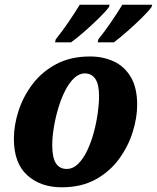

<svg xmlns="http://www.w3.org/2000/svg" viewBox="-20 -786 667 816"><path d="M242 10Q152 10 95.5 -41.5Q39 -93 39 -196Q39 -253 58.5 -314Q78 -375 118 -428Q158 -481 219 -513.5Q280 -546 363 -546Q418 -546 463.5 -525Q509 -504 536 -458.5Q563 -413 563 -340Q563 -286 544 -225Q525 -164 486 -110.5Q447 -57 386.5 -23.5Q326 10 242 10ZM263 -68Q290 -68 312 -89.5Q334 -111 351 -147Q368 -183 379 -224.5Q390 -266 395.5 -306Q401 -346 401 -377Q401 -428 385 -451Q369 -474 341 -474Q316 -474 294.5 -453.5Q273 -433 256 -399Q239 -365 227 -324Q215 -283 208.5 -242.5Q202 -202 202 -169Q202 -115 218 -91.5Q234 -68 263 -68ZM398 -619Q424 -651 451 -690.5Q478 -730 500 -766H627L624 -756Q611 -738 582 -709.5Q553 -681 520.5 -652.5Q488 -624 464 -606H395ZM217 -619Q243 -651 270 -690.5Q297 -730 319 -766H446L443 -756Q430 -738 401 -709.5Q372 -681 339.5 -652.5Q307 -624 282 -606H214Z"/></svg>

Font: Noto Serif SemiCondensed ExtraBold
Style: Italic
Weight: 800
Width: 4
Italic angle: -12°
Designer: Monotype Design Team
Foundry: Monotype Imaging Inc.
Version: Version 2.014; ttfautohint (v1.8.4.7-5d5b)